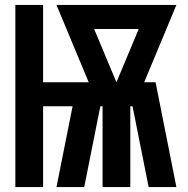

<svg xmlns="http://www.w3.org/2000/svg" viewBox="-20 -755 760 775"><path d="M42 0H154V-326H273L208 0H320L385 -326H394V0H506V-326H515L580 0H692L608 -423H562L692 -735H208L338 -423H154V-735H42ZM450 -423 360 -638H540Z"/></svg>

Font: Iosevka Sparkle Semibold
Style: Regular
Weight: 600
Designer: Belleve Invis
Foundry: Belleve Invis
Version: Version 4.5.0; ttfautohint (v1.8.3)